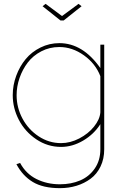

<svg xmlns="http://www.w3.org/2000/svg" viewBox="-20 -750 643 993"><path d="M215.8 -730 300.8 -667 386.2 -730 401.9 -717.8 309.1 -644H293L200.2 -717.8ZM45.9 -257.8Q45.9 -309.6 64 -358.4Q82 -407.2 113 -444.6Q144 -481.9 189.7 -504.4Q235.4 -526.9 287.1 -526.9Q408.2 -526.9 499 -397.9V-519H519V22Q519 71.8 500 111.1Q481 150.4 448.7 174.3Q416.5 198.2 376 210.7Q335.4 223.1 290 223.1Q202.6 223.1 149.7 191.2Q96.7 159.2 64.9 99.1L84 92.8Q114.3 148.9 168.7 176Q223.1 203.1 290 203.1Q348.1 203.1 394.8 183.1Q441.4 163.1 470.2 121.3Q499 79.6 499 22V-107.9Q465.8 -55.7 410.2 -22.9Q354.5 9.8 295.9 9.8Q226.1 9.8 167.7 -29.5Q109.4 -68.8 77.6 -129.9Q45.9 -190.9 45.9 -257.8ZM499 -168.9V-356Q474.1 -420.9 414.1 -463.9Q354 -506.8 287.1 -506.8Q236.3 -506.8 193.6 -484.6Q150.9 -462.4 123.5 -426.5Q96.2 -390.6 81.1 -346.7Q65.9 -302.7 65.9 -257.8Q65.9 -193.4 96.4 -136.5Q127 -79.6 180.2 -44.7Q233.4 -9.8 295.9 -9.8Q343.3 -9.8 389.9 -33.9Q436.5 -58.1 466.3 -95.2Q496.1 -132.3 499 -168.9Z"/></svg>

Font: Rawline Thin
Style: Regular
Weight: 250
Designer: Matt McInerney, Pablo Impallari, Rodrigo Fuenzalida
Foundry: Matt McInerney, Pablo Impallari, Rodrigo Fuenzalida
Version: Version 4.020;PS 004.020;hotconv 1.0.88;makeotf.lib2.5.64775